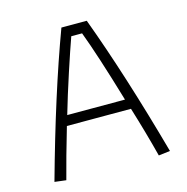

<svg xmlns="http://www.w3.org/2000/svg" viewBox="-94 -701 768 790"><g transform="rotate(-15 290.0 -306.0)"><path d="M44 -6Q141 -356 236 -612H344Q439 -356 536 -6L487 0Q460 -105 426 -215H153Q116 -89 93 0ZM412 -258Q351 -464 312 -567H266Q247 -514 218 -425.5Q189 -337 166 -258Z"/></g></svg>

Font: Athiti Light
Style: Regular
Weight: 300
Designer: CadsonDemak Team
Foundry: CadsonDemak
Version: Version 1.033